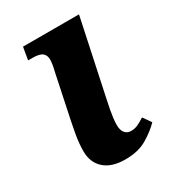

<svg xmlns="http://www.w3.org/2000/svg" viewBox="-140 -615 634 704"><g transform="rotate(-30 177.0 -263.0)"><path d="M185 10Q128 10 97 -17.5Q66 -45 66 -93Q66 -107 67.5 -125Q69 -143 73 -165Q77 -187 82 -212L121 -398Q128 -425 128.5 -444Q129 -463 117.5 -473Q106 -483 75 -483H57L66 -536H303L234 -211Q230 -193 227 -176.5Q224 -160 222 -144.5Q220 -129 220 -115Q220 -93 229.5 -81.5Q239 -70 255 -70Q271 -70 284 -76Q297 -82 314 -93L338 -59Q314 -34 277 -12Q240 10 185 10Z"/></g></svg>

Font: Noto Serif
Style: Italic
Weight: 400
Italic angle: -12°
Designer: Monotype Design Team
Foundry: Monotype Imaging Inc.
Version: Version 2.013